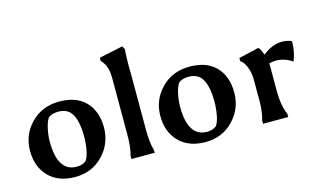

<svg xmlns="http://www.w3.org/2000/svg" viewBox="-91 -1007 2113 1288"><g transform="rotate(-15 966.0 -363.5)"><path d="M293.5 19Q177 19 110.5 -49Q44 -117 44 -228Q44 -339 121 -418.5Q198 -498 317.5 -498Q437 -498 500.5 -431.5Q564 -365 564 -253Q564 -141 487 -61Q410 19 293.5 19ZM420 -228Q420 -325 392 -379.5Q364 -434 294 -434Q249 -434 224 -412Q208 -389 198 -343Q188 -297 188 -254Q188 -45 321 -45Q361 -45 386 -66Q403 -89 411.5 -136.5Q420 -184 420 -228Z M835 -724Q831 -676 831 -610Q831 -544 832 -529V-167Q832 -74 848 -22L849 0H687V-22Q703 -74 703 -167V-560Q703 -646 658 -689V-711L823 -746Z M1198.5 19Q1082 19 1015.5 -49Q949 -117 949 -228Q949 -339 1026 -418.5Q1103 -498 1222.5 -498Q1342 -498 1405.5 -431.5Q1469 -365 1469 -253Q1469 -141 1392 -61Q1315 19 1198.5 19ZM1325 -228Q1325 -325 1297 -379.5Q1269 -434 1199 -434Q1154 -434 1129 -412Q1113 -389 1103 -343Q1093 -297 1093 -254Q1093 -45 1226 -45Q1266 -45 1291 -66Q1308 -89 1316.5 -136.5Q1325 -184 1325 -228Z M1776 0H1601V-22Q1618 -76 1618 -156V-305Q1618 -349 1601.5 -390.5Q1585 -432 1562 -445V-467L1703 -500L1713 -486Q1719 -477 1731 -445Q1796 -499 1867 -499Q1902 -499 1932 -485Q1932 -480 1932 -476Q1932 -413 1907 -350Q1854 -387 1793 -387Q1774 -387 1747 -381V-184Q1747 -88 1776 -22Z"/></g></svg>

Font: Asul
Style: Bold
Weight: 700
Designer: Mariela Monsalve
Foundry: Mariela Monsalve
Version: Version 1.002